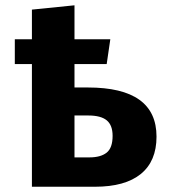

<svg xmlns="http://www.w3.org/2000/svg" viewBox="-20 -711 655 731"><path d="M263.6 -690.8V-561.5H400L386.2 -467.2H263.6V-377.9H314.9Q575.9 -377.9 575.9 -190.8Q575.9 -97.4 516.2 -48.7Q456.4 0 341.5 0H101.5V-467.2H36.4V-561.5H101.5V-674.4ZM315.9 -271.3H263.6V-111.8H321Q363.1 -111.8 385.9 -129.7Q408.7 -147.7 408.7 -193.8Q408.7 -234.4 386.4 -252.8Q364.1 -271.3 315.9 -271.3Z"/></svg>

Font: Fira Code
Style: Bold
Weight: 700
Monospace: yes
Designer: Carrois Corporate, Edenspiekermann AG, Nikita Prokopov
Foundry: Carrois Corporate, Edenspiekermann AG, Nikita Prokopov
Version: Version 6.000; ttfautohint (v1.8.2) -l 8 -r 50 -G 200 -x 14 